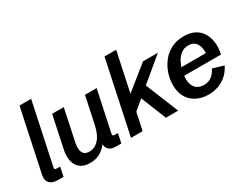

<svg xmlns="http://www.w3.org/2000/svg" viewBox="-82 -1199 2123 1679"><g transform="rotate(-30 979.0 -359.5)"><path d="M129.4 0Q74.7 0 48.8 -29.1Q22.9 -58.1 33.7 -107.4L166 -732.4H283.7L153.8 -119.6Q150.4 -104 154.1 -98.4Q157.7 -92.8 171.4 -92.8H207L188 0Z M452.6 12.2Q388.2 12.2 352.3 -17.6Q316.4 -47.4 306.4 -96.4Q296.4 -145.5 308.6 -202.6L377 -527.3H494.6L427.2 -209Q419.4 -171.4 422.6 -141.8Q425.8 -112.3 443.1 -95Q460.4 -77.6 495.6 -77.6Q551.3 -77.6 592 -122.8Q632.8 -168 651.4 -256.8L709 -527.3H826.7L740.2 -121.1Q736.8 -105.5 740.7 -99.9Q744.6 -94.2 757.8 -94.2H791L771.5 0H715.8Q663.6 0 640.6 -29.5Q617.7 -59.1 627.9 -108.9L632.8 -134.3L634.3 -90.3Q605 -43.5 559.3 -15.6Q513.7 12.2 452.6 12.2Z M869.1 0 1024.4 -732.4H1142.1L1058.1 -336.9L1294.9 -527.3H1445.3L1210.4 -332L1345.7 0H1221.7L1119.1 -254.9L1023.9 -175.3L986.8 0Z M1649.9 12.2Q1583.5 12.2 1530.8 -13.7Q1478 -39.6 1447.5 -90.6Q1417 -141.6 1417 -216.3Q1417 -271 1435.1 -327.6Q1453.1 -384.3 1489.5 -432.4Q1525.9 -480.5 1581.1 -510Q1636.2 -539.6 1710.4 -539.6Q1780.3 -539.6 1825.7 -513.4Q1871.1 -487.3 1895 -443.6Q1918.9 -399.9 1923.3 -346.2Q1927.7 -292.5 1915 -237.8H1498.5L1514.2 -314.9H1826.2L1803.2 -287.1Q1810.1 -323.2 1804.4 -360.8Q1798.8 -398.4 1775.6 -424.3Q1752.4 -450.2 1706.1 -450.2Q1660.6 -450.2 1629.2 -424.8Q1597.7 -399.4 1578.4 -360.6Q1559.1 -321.8 1550.3 -281Q1541.5 -240.2 1541.5 -208.5Q1541.5 -148.4 1570.8 -114.7Q1600.1 -81.1 1655.3 -81.1Q1696.8 -81.1 1728.8 -102.5Q1760.7 -124 1785.2 -171.9L1896 -138.7Q1855 -61 1790.8 -24.4Q1726.6 12.2 1649.9 12.2Z"/></g></svg>

Font: Schibsted Grotesk SemiBold
Style: Italic
Weight: 600
Italic angle: -12°
Designer: Bakken & Baeck AS, Henrik Kongsvoll
Foundry: Schibsted ASA
Version: Version 1.100;gftools[0.9.25]